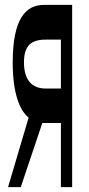

<svg xmlns="http://www.w3.org/2000/svg" viewBox="-20 -765 365 785"><path d="M229 -403H167C109 -403 78 -440 78 -510C78 -580 109 -603 167 -603H229ZM13 0H65L153 -262H229V0H275V-745H160C86 -745 32 -690 32 -510C32 -388 58 -316 97 -284Z"/></svg>

Font: 寒蝉无机体 CompactMedium
Style: Regular
Weight: 500
Width: 3
Designer: ChillTanhei {Warren2060}; 
Source Han Sans {Ryoko NISHIZUKA 西塚涼子 (kana, bopomofo & ideographs); Paul D. Hunt (Latin, Gre
Foundry: ChillType&Adobe
Version: Version 1.000;Glyphs 3.1.1 (3135)